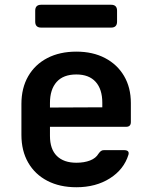

<svg xmlns="http://www.w3.org/2000/svg" viewBox="-20 -777 640 807"><path d="M301 10Q231 10 179 -17Q127 -44 98.5 -93.5Q70 -143 70 -210V-340Q70 -407 98.5 -456.5Q127 -506 179 -533Q231 -560 301 -560Q370 -560 421.5 -533Q473 -506 501.5 -457.5Q530 -409 530 -344V-264Q530 -244 510 -244H190V-206Q190 -150 219 -121.5Q248 -93 301 -93Q334 -93 358.5 -102.5Q383 -112 394 -131Q399 -138 404 -142Q409 -146 417 -146H501Q525 -146 520 -127Q501 -65 442 -27.5Q383 10 301 10ZM190 -344V-325L410 -326V-345Q410 -402 382 -433Q354 -464 301 -464Q246 -464 218 -432.5Q190 -401 190 -344ZM153 -661Q128 -661 128 -686V-732Q128 -757 153 -757H447Q472 -757 472 -732V-686Q472 -661 447 -661Z"/></svg>

Font: Pitagon Sans Mono
Style: Bold
Weight: 700
Monospace: yes
Designer: Travis Tran
Foundry: Pitagon
Version: Version 1.001; ttfautohint (v1.8.4.7-5d5b);gftools[0.9.26]